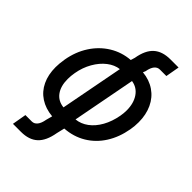

<svg xmlns="http://www.w3.org/2000/svg" viewBox="-270 -829 1139 1139"><g transform="rotate(45 300.0 -259.5)"><path d="M83.5 117H137.5Q157 117 170.8 100.2Q184.5 83.5 190.5 49.5L201 10Q141 4.5 97.8 -23.8Q54.5 -52 31.8 -99.8Q9 -147.5 9 -211Q9 -240.5 15.5 -280.5Q29 -358 68 -418.2Q107 -478.5 165.5 -514.5Q224 -550.5 294.5 -556L302.5 -582.5Q315 -656.5 353.2 -690.8Q391.5 -725 458.5 -725H526.5L511 -638H456.5Q437 -638 423.2 -621.5Q409.5 -605 403.5 -571L397 -555.5Q455.5 -550 499 -520.2Q542.5 -490.5 565.8 -440.8Q589 -391 589 -328Q589 -295 583.5 -264.5Q569.5 -184.5 531.2 -124.5Q493 -64.5 434.5 -29.5Q376 5.5 303 10.5L291 61Q278 136.5 240.2 171.2Q202.5 206 135 206H68ZM114.5 -266Q109.5 -238 109.5 -211.5Q109.5 -152 136 -116Q162.5 -80 211 -75L287 -472Q248 -467.5 212 -439.8Q176 -412 150 -366.5Q124 -321 114.5 -266ZM484.5 -279Q489 -304.5 489 -327Q489 -387 462 -426.5Q435 -466 388 -473L312 -75Q353 -79 388.5 -105.2Q424 -131.5 449 -176.2Q474 -221 484.5 -279Z"/></g></svg>

Font: JuliaMono MediumItalic
Style: Regular
Weight: 500
Italic angle: -9°
Monospace: yes
Designer: cormullion
Foundry: corm
Version: Version 0.049; ttfautohint (v1.8.4)